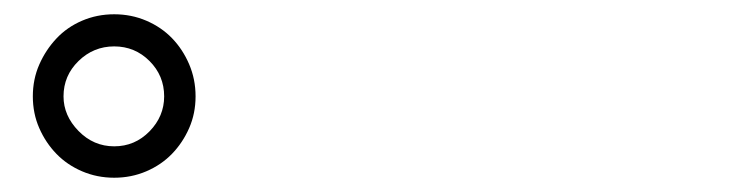

<svg xmlns="http://www.w3.org/2000/svg" viewBox="-20 -842 1040 269"><path d="M26 -707Q26 -731 35 -751.5Q44 -772 59 -788Q74 -804 95 -813Q116 -822 140 -822Q164 -822 185 -813Q206 -804 221 -788.5Q236 -773 245 -752Q254 -731 254 -707Q254 -683 245 -662.5Q236 -642 221 -626.5Q206 -611 185 -602Q164 -593 140 -593Q116 -593 95 -602Q74 -611 59 -626.5Q44 -642 35 -662.5Q26 -683 26 -707ZM69 -707Q69 -680 90 -658.5Q111 -637 140 -637Q169 -637 189.5 -658Q210 -679 210 -707Q210 -736 189.5 -756.5Q169 -777 140 -777Q111 -777 90 -756.5Q69 -736 69 -707Z"/></svg>

Font: SpoqaHanSans-Regular
Style: Regular
Weight: 400
Designer: [Spoqa Han Sans] Dong-huui Kim \uAE40 \uB3D9 \uD718  Younghwa Kang \uAC15 \uC601 \uD654  [Noto Sans] Ryoko NISHIZUKA \u8
Foundry: Spoqa (http://www.spoqa-han-sans.com)
Version: Version 2.000